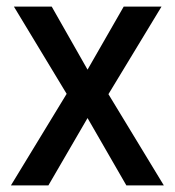

<svg xmlns="http://www.w3.org/2000/svg" viewBox="-20 -559 528 579"><path d="M181 -276 13 0H126L244 -203L361 0H474L307 -275L467 -539H353L244 -349L136 -539H22Z"/></svg>

Font: Noto Sans SemiCondensed Medium
Style: Regular
Weight: 500
Width: 4
Designer: Monotype Design Team
Foundry: Monotype Imaging Inc.
Version: Version 2.013